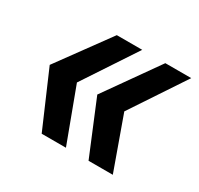

<svg xmlns="http://www.w3.org/2000/svg" viewBox="-105 -659 731 706"><g transform="rotate(30 260.0 -306.0)"><path d="M45 -314 204 -532H312L164 -308L249 -80H146ZM251 -307 410 -532H520L368 -303L448 -80H345Z"/></g></svg>

Font: Mona Sans SemiBold
Style: Italic
Weight: 600
Italic angle: -11.7°
Designer: Deni Anggara
Foundry: GitHub
Version: Version 2.000